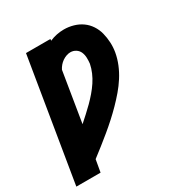

<svg xmlns="http://www.w3.org/2000/svg" viewBox="-179 -667 952 1002"><g transform="rotate(-30 296.5 -166.5)"><path d="M-7 205 114 -530H261L260 -520Q280 -529 302 -533.5Q324 -538 346 -538Q375 -538 403 -530Q431 -522 453.5 -506Q476 -490 491.5 -466.5Q507 -443 514 -415.5Q521 -388 522.5 -358.5Q524 -329 519 -300Q513 -266 499.5 -233Q486 -200 466.5 -169.5Q447 -139 423.5 -111.5Q400 -84 374.5 -58Q349 -32 322 -7.5Q295 17 266.5 40.5Q238 64 209.5 86.5Q181 109 152 131L139 205ZM184 -61Q204 -79 224.5 -97.5Q245 -116 264 -135Q283 -154 301 -175Q319 -196 334 -218.5Q349 -241 359.5 -265.5Q370 -290 375 -315Q377 -332 376.5 -350Q376 -368 369.5 -383.5Q363 -399 348.5 -408.5Q334 -418 316 -418Q304 -418 291.5 -413.5Q279 -409 268 -401.5Q257 -394 248 -383.5Q239 -373 233 -361Z"/></g></svg>

Font: Iosevka Curly Slab HvExObl
Style: Regular
Weight: 900
Width: 7
Italic angle: -9°
Monospace: yes
Designer: Belleve Invis
Foundry: Belleve Invis
Version: Version 11.1.0; ttfautohint (v1.8.3)